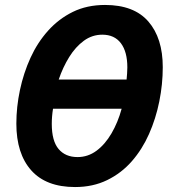

<svg xmlns="http://www.w3.org/2000/svg" viewBox="-20 -745 699 775"><path d="M283 10Q166 10 106 -57.5Q46 -125 46 -246Q46 -313 60.5 -381.5Q75 -450 103 -511.5Q131 -573 174 -621Q217 -669 274 -697Q331 -725 404 -725Q521 -725 579 -658Q637 -591 637 -474Q637 -405 623 -335.5Q609 -266 581.5 -204Q554 -142 512 -94Q470 -46 412.5 -18Q355 10 283 10ZM491 -424Q492 -435 493 -448Q494 -461 494 -473Q494 -536 468 -570.5Q442 -605 393 -605Q352 -605 318.5 -580.5Q285 -556 259.5 -515Q234 -474 217 -424ZM293 -111Q335 -111 369.5 -136.5Q404 -162 430 -206.5Q456 -251 471 -306H194Q189 -275 189 -245Q189 -176 216.5 -143.5Q244 -111 293 -111Z"/></svg>

Font: Noto Sans SemiCondensed
Style: Bold Italic
Weight: 700
Width: 4
Italic angle: -12°
Designer: Monotype Design Team
Foundry: Monotype Imaging Inc.
Version: Version 2.013; ttfautohint (v1.8.4.7-5d5b)